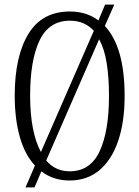

<svg xmlns="http://www.w3.org/2000/svg" viewBox="-20 -775 606 835"><path d="M132 -55Q88 -102 66 -180Q44 -258 44 -359Q44 -530 103.5 -627.5Q163 -725 284 -725Q357 -725 408 -686L437 -755H477L436 -662Q522 -570 522 -358Q522 -245 494 -162.5Q466 -80 412.5 -35Q359 10 283 10Q211 10 160 -30L130 40H91ZM388 -641Q348 -685 284 -685Q193 -685 152 -599Q111 -513 111 -358Q111 -280 123 -218Q135 -156 158 -114ZM283 -30Q373 -30 413.5 -117.5Q454 -205 454 -358Q454 -438 444 -500.5Q434 -563 411 -604L181 -77Q221 -30 283 -30Z"/></svg>

Font: Noto Serif Sinhala ExtraCondensed Light
Style: Regular
Weight: 300
Width: 2
Designer: Jelle Bosma - Monotype Design Team
Foundry: Monotype Imaging Inc.
Version: Version 2.007; ttfautohint (v1.8.4.7-5d5b)